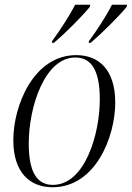

<svg xmlns="http://www.w3.org/2000/svg" viewBox="-20 -778 555 808"><path d="M355 -606 353 -598H362C411 -640 483 -712 513 -749L515 -758H451C428 -712 389 -652 355 -606ZM200 -606 198 -598H207C257 -640 328 -712 358 -749L360 -758H296C273 -712 234 -653 200 -606ZM201 10C383 10 465 -204 465 -346C465 -488 393 -546 301 -546C121 -546 36 -333 36 -188C36 -54 104 10 201 10ZM203 0C140 0 101 -46 101 -174C101 -328 168 -536 297 -536C364 -536 400 -483 400 -360C400 -211 336 0 203 0Z"/></svg>

Font: Noto Serif Display SemiCondensed Light
Style: Italic
Weight: 300
Width: 4
Italic angle: -12°
Designer: Monotype Design Team
Foundry: Monotype Imaging Inc.
Version: Version 2.009